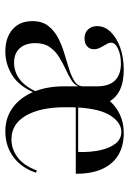

<svg xmlns="http://www.w3.org/2000/svg" viewBox="96 -563 478 710"><g transform="rotate(90 335.0 -208.0)"><path d="M465.3 11.3Q416.1 11.3 378.6 -15.7Q341.1 -42.7 320.2 -91.9Q299.2 -141.1 299.2 -206.5Q299.2 -271.8 320.2 -321.4Q341.1 -371 380.2 -398.8Q419.4 -426.6 472.6 -426.6Q518.5 -426.6 552 -407.3Q585.5 -387.9 604 -348.8Q622.6 -309.7 622.6 -249.2H350L349.2 -258.1H541.9Q543.5 -303.2 535.5 -339.5Q527.4 -375.8 510.5 -396.8Q493.5 -417.7 467.7 -417.7Q433.9 -417.7 408.1 -378.6Q382.3 -339.5 377.4 -255.6V-254.8Q376.6 -244.4 376.6 -235.1Q376.6 -225.8 376.6 -209.7Q376.6 -117.7 407.7 -64.5Q438.7 -11.3 495.2 -11.3Q531.5 -11.3 562.1 -34.3Q592.7 -57.3 610.5 -105.6L618.5 -101.6Q600.8 -48.4 560.5 -18.5Q520.2 11.3 465.3 11.3ZM212.1 -21Q245.2 -21 273 -41.5Q300.8 -62.1 321 -108.1L299.2 -206.5V-258.9Q293.5 -243.5 275.8 -232.7Q258.1 -221.8 235.1 -211.3Q212.1 -200.8 190.3 -187.1Q168.5 -173.4 154 -152.8Q139.5 -132.3 139.5 -100Q139.5 -62.9 158.5 -41.9Q177.4 -21 212.1 -21ZM171 11.3Q119.4 11.3 88.7 -15.3Q58.1 -41.9 58.1 -88.7Q58.1 -125 75.8 -147.6Q93.5 -170.2 121 -184.3Q148.4 -198.4 179 -207.3Q209.7 -216.1 237.1 -225Q264.5 -233.9 281.9 -245.6Q299.2 -257.3 299.2 -276.6V-328.2Q299.2 -371.8 277.8 -394Q256.5 -416.1 214.5 -416.1Q183.1 -416.1 160.5 -405.6Q137.9 -395.2 137.9 -380.6Q137.9 -371.8 144 -361.7Q150 -351.6 156 -339.9Q162.1 -328.2 162.1 -316.1Q162.1 -300.8 151.2 -291.1Q140.3 -281.5 121.8 -281.5Q101.6 -281.5 89.1 -294.4Q76.6 -307.3 76.6 -328.2Q76.6 -356.5 98.4 -378.6Q120.2 -400.8 156.5 -413.7Q192.7 -426.6 237.9 -426.6Q284.7 -426.6 314.9 -411.3Q345.2 -396 359.7 -364.5Q374.2 -333.1 374.2 -283.1L325.8 -101.6Q299.2 -39.5 258.1 -14.1Q216.9 11.3 171 11.3Z"/></g></svg>

Font: Playfair 144pt
Style: Regular
Weight: 400
Designer: Claus Eggers Sørensen
Foundry: Claus Eggers Sørensen
Version: Version 2.001;gftools[0.9.30]